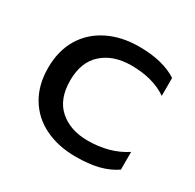

<svg xmlns="http://www.w3.org/2000/svg" viewBox="-118 -625 783 770"><g transform="rotate(30 273.5 -240.0)"><path d="M45 -239Q45 -318 79.5 -375.5Q114 -433 176.5 -464Q239 -495 320 -495Q430 -495 496 -452V-369Q431 -414 330 -414Q248 -414 197.5 -369.5Q147 -325 147 -239Q147 -153 197 -109Q247 -65 328 -65Q429 -65 502 -113V-31Q467 -7 422.5 4Q378 15 318 15Q238 15 176 -15Q114 -45 79.5 -102.5Q45 -160 45 -239Z"/></g></svg>

Font: Prompt
Style: Regular
Weight: 400
Designer: Katatrad Team
Foundry: CadsonDemak
Version: Version 1.001